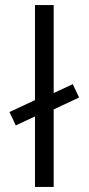

<svg xmlns="http://www.w3.org/2000/svg" viewBox="-20 -740 351 760"><path d="M42.5 -243.5 17.5 -296.5 155.5 -361V-354.5L268 -407L293 -354L155.5 -289.5V-296.5ZM118.5 0V-720H192.5V0Z"/></svg>

Font: Geologica Roman ExtraLight
Style: Regular
Weight: 250
Designer: Sindre Bremnes, Frode Helland
Foundry: Monokrom Skriftforlag AS
Version: Version 1.010;gftools[0.9.28]